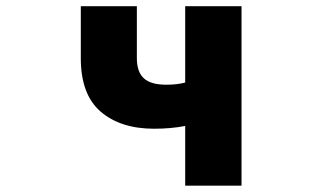

<svg xmlns="http://www.w3.org/2000/svg" viewBox="-20 -589 1040 609"><path d="M567.4 0V-189.5Q522.5 -180.7 468.8 -180.7Q362.3 -180.7 299.3 -234.9Q236.3 -289.1 236.3 -404.3V-569.3H414.1V-404.3Q414.1 -361.3 436 -340.8Q458 -320.3 507.8 -320.3Q541 -320.3 567.4 -327.1V-569.3H746.1V0Z"/></svg>

Font: GenEi Gothic M Heavy
Style: Regular
Weight: 800
Designer: o_tamon (Modified); [Source Han Sans]
Ryoko NISHIZUKA  (kana & ideographs); Paul D. Hunt (Latin, Greek & Cyrillic); Wenl
Version: Version 1.1a;Original Version 1.004